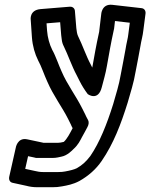

<svg xmlns="http://www.w3.org/2000/svg" viewBox="-20 -568 649 807"><path d="M175.6 -469.9 232.8 -474.6 237.2 -420.3C237.9 -414 238.7 -408.1 239.2 -404.5C240.5 -390 244.2 -381.1 248.3 -373C264.7 -340.1 282 -289.3 302.4 -251.7L314.3 -228C324.2 -208.1 335.5 -190.2 348.9 -172.3C348.9 -172.3 392.6 -140.5 407.9 -201.6C414.8 -229.4 423.7 -256.8 429.4 -291.2C438.5 -342.5 446.9 -390.5 457 -436C459.4 -445.9 460.5 -451.9 460.8 -458.2L463.3 -479.6L525.6 -472.5L519.3 -423.9C517.8 -407.7 511.4 -386.8 507.5 -360.3C501.2 -323 495.2 -296.6 487.6 -254.9C480 -209.4 468 -174.2 455.6 -130C429 -45.2 398.7 30.7 359.6 87.9C340.8 112.3 325.9 125.8 302.6 139.1C292.4 144.3 274.6 148.9 253.5 152.7C245.6 154.3 236.7 155.1 225.3 155.1L160.3 155.1C146 155.1 137.7 152.9 127.4 150.7L86 141.7L98 88.5L123.7 93.9C130 95.9 131.4 95.9 135.7 95.9H200.7C218.2 95.9 230.2 91.8 238.2 90.4C263.1 85.8 283.4 64 288.1 59.3C309 40.9 317.2 21.9 323.5 10.2C334.6 -8.6 340.1 -20.9 347.4 -33.7C353.4 -44.2 354.2 -55.5 350.6 -62.4L341.1 -80.5C340.6 -82.2 340.1 -83.3 339.7 -84.1L325.7 -112C298.2 -167 262.5 -212.5 239.1 -267.3C227.4 -292.3 214.4 -332.2 199.5 -358.5C188.2 -381.2 180.1 -409.6 177.8 -439.3C176.9 -449.4 176.2 -460.4 175.6 -469.9ZM150.9 -529.8C102 -525.8 109.2 -483.9 109.2 -483.9C110.9 -460 112.2 -435 114.2 -410.7C117 -374.2 126.5 -341.5 140.5 -313.5C153.5 -290.8 165.5 -253.5 178.9 -224.7C204.4 -165.6 241.1 -118.3 266.3 -68L278.8 -42.8C279 -42.2 279.8 -39.8 280.4 -38.6L285.3 -29.3C274.3 -8.3 262.2 15.6 248.2 28.3C235.7 30.9 233.1 32.1 225.3 32.1H162.2C161.7 32 160.9 31.8 160.3 31.6L94.3 17.6C52.2 8.7 45.9 54.4 45.9 54.4L18.9 174.4C16 187.3 21.5 197.9 32.6 200.3L91.9 213.2C103.1 216.3 118.5 218.9 135.7 218.9H200.7C214.9 218.9 226.5 218 240.5 215.3C262.5 211.3 286.7 207.1 313.5 192.9C352.3 171 383.7 143 407.1 108.9C457.2 36.1 488.7 -47.3 516.4 -136C528.6 -179.3 541.9 -218.2 550.4 -269.1C557.5 -308.3 563.9 -336.3 570.5 -375.7C573.4 -396.1 580.2 -416.8 582.7 -442L591.6 -510.5C593.2 -522.5 586.8 -532.4 575.1 -533.7L452.1 -547.7C406.7 -552.9 405.3 -507.1 405.3 -507.1L397.3 -439.1C396.7 -434.1 397.3 -435.2 395 -425.9C384.4 -378 376.6 -333.7 367.8 -283.9L361.6 -296.3C342.6 -331.2 326.7 -378.9 307.7 -417.1C304 -425 302.1 -437.6 300.8 -449.7L294.8 -522.4C293.9 -532.9 285.4 -540.8 272.9 -539.8ZM420 -116Z"/></svg>

Font: Tape
Style: Regular
Weight: 500
Foundry: Cannot Into Space Fonts
Version: Version 0.97